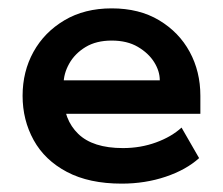

<svg xmlns="http://www.w3.org/2000/svg" viewBox="-20 -429 533 459"><path d="M271 10Q193 10 140 -18Q87 -46 60.5 -94Q34 -142 34 -200Q34 -258 60 -305Q86 -352 134 -380.5Q182 -409 247 -409Q313 -409 360.5 -380.5Q408 -352 433.5 -305Q459 -258 459 -200V-157H90V-237H362Q362 -259 348.5 -280.5Q335 -302 309.5 -317Q284 -332 247 -332Q210 -332 184.5 -316.5Q159 -301 145.5 -277Q132 -253 132 -228V-200Q132 -143 167 -109Q202 -75 274 -75Q316 -75 353 -88.5Q390 -102 414 -124L456 -51Q425 -23 376 -6.5Q327 10 271 10Z"/></svg>

Font: Rokkitt SemiBold
Style: Regular
Weight: 600
Designer: Vernon Adams
Foundry: Vernon Adams
Version: Version 3.103